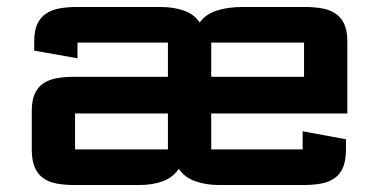

<svg xmlns="http://www.w3.org/2000/svg" viewBox="-20 -525 1091 550"><path d="M194 5Q165 5 142.2 0.8Q119.5 -3.5 103.8 -14.8Q88 -26 79.5 -45.8Q71 -65.5 71 -97V-207Q71 -238 80 -257.2Q89 -276.5 105.2 -287Q121.5 -297.5 144 -301.2Q166.5 -305 194 -305H461V-403Q461 -403 461 -403Q461 -403 461 -403H202Q202 -403 202 -403Q202 -403 202 -403V-358L78 -380V-407Q78 -437.5 87 -456.5Q96 -475.5 112.2 -486.2Q128.5 -497 151 -501Q173.5 -505 201 -505H439Q478 -505 507.2 -494.5Q536.5 -484 552 -460.5Q569 -484.5 601.2 -494.8Q633.5 -505 675 -505H853Q880 -505 902.5 -501Q925 -497 941 -486.2Q957 -475.5 966 -456.5Q975 -437.5 975 -407V-200H585V-97Q585 -97 585 -97Q585 -97 585 -97H847Q847 -97 847 -97Q847 -97 847 -97V-149L971 -126V-97Q971 -65.5 962.8 -45.8Q954.5 -26 938.8 -14.8Q923 -3.5 900.2 0.8Q877.5 5 849 5H608Q569 5 538.5 -6.2Q508 -17.5 492 -41.5Q476.5 -17.5 447.2 -6.2Q418 5 379 5ZM195 -97H461Q461 -97 461 -97Q461 -97 461 -97V-200H195Q195 -200 195 -200Q195 -200 195 -200V-97Q195 -97 195 -97Q195 -97 195 -97ZM585 -305H851V-403Q851 -403 851 -403Q851 -403 851 -403H585Q585 -403 585 -403Q585 -403 585 -403Z"/></svg>

Font: Science Gothic
Style: Regular
Weight: 400
Designer: Thomas Phinney, Vassil Kateliev, Brandon Buerkle
Foundry: Font Detective LLC
Version: Version 1.018